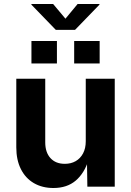

<svg xmlns="http://www.w3.org/2000/svg" viewBox="-20 -944 663 971"><path d="M250.3 6.8Q193.8 6.8 151.4 -17.8Q109 -42.5 85.7 -88.7Q62.4 -134.9 62.4 -198.7V-545.9H208.8V-224.2Q208.8 -173.3 235.2 -144.4Q261.5 -115.5 307.8 -115.5Q339 -115.5 362.7 -129Q386.5 -142.6 400.1 -168.3Q413.7 -194 413.7 -229.8V-545.9H560.3V0H421.8L419.7 -136.3H428.3Q406.6 -67.5 362.6 -30.3Q318.6 6.8 250.3 6.8ZM248.6 -923.9 311 -849.5 372.6 -923.9H483V-920.5L359.6 -793.1H262.1L138.7 -920.5V-923.9ZM139 -622.9V-736.5H267.9V-622.9ZM355.1 -622.9V-736.5H484V-622.9Z"/></svg>

Font: Atlassian Sans
Style: Regular
Weight: 400
Designer: Rasmus Andersson
Foundry: Modifications by Atlassian Pty Ltd, manufactured by rsms
Version: Version 4.001;git-9221beed3